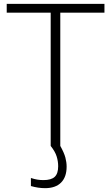

<svg xmlns="http://www.w3.org/2000/svg" viewBox="-20 -760 579 1000"><path d="M215 220Q179 220 141 209V167Q159 173 174.5 175.5Q190 178 206 178Q247 178 265 161Q283 144 283 106Q283 80 275 54.5Q267 29 244 0V-694H15V-740H524V-694H294V0Q314 36 320.5 60.5Q327 85 327 108Q327 162 298 191Q269 220 215 220Z"/></svg>

Font: Encode Sans Narrow
Style: ExtraLight
Weight: 200
Designer: Pablo Impallari, Andres Torresi
Foundry: Pablo Impallari, Andres Torresi
Version: Version 1.000; ttfautohint (v1.00) -l 8 -r 50 -G 200 -x 14 -